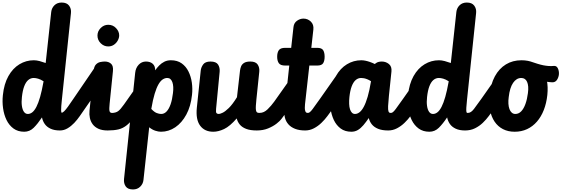

<svg xmlns="http://www.w3.org/2000/svg" viewBox="-62 -1024 4407 1507"><path d="M128 10Q78.5 10 44 -15.2Q9.5 -40.5 -10.8 -82.2Q-31 -124 -38 -175Q-45 -226 -39.5 -277Q-30.5 -365.5 4 -426.8Q38.5 -488 90.5 -519.5Q142.5 -551 203.5 -551Q224.5 -551 249 -544.5Q273.5 -538 296.5 -529.5L340 -930Q343.5 -961 365.2 -982.5Q387 -1004 422 -1004Q462 -1004 480.2 -979.8Q498.5 -955.5 495 -922L423.5 -240Q420.5 -211 419 -191.5Q417.5 -172 417.8 -160.2Q418 -148.5 419.8 -143.2Q421.5 -138 425 -138Q444 -138 454.2 -117.5Q464.5 -97 463.5 -72Q463 -45.5 449.5 -22.8Q436 0 408.5 0Q364.5 0 335 -13.8Q305.5 -27.5 289.2 -50.8Q273 -74 267.5 -102.5Q234 -52.5 202.5 -21.2Q171 10 128 10ZM156.5 -129.5Q175 -129.5 191.8 -142.8Q208.5 -156 223.8 -185.5Q239 -215 252.8 -263Q266.5 -311 279 -380.5L280 -386Q256.5 -401 237 -406.5Q217.5 -412 202.5 -412Q178.5 -412 159.5 -395.8Q140.5 -379.5 128 -346.5Q115.5 -313.5 110 -262.5Q105.5 -223 109.8 -193Q114 -163 126 -146.2Q138 -129.5 156.5 -129.5ZM417 -138Q428.5 -138 441.2 -150.2Q454 -162.5 471.5 -187Q489 -211.5 514 -248.5L693.5 -511.5Q699.5 -519.5 703.5 -519.5Q711 -519.5 714 -500.2Q717 -481 716.2 -450.5Q715.5 -420 710.5 -386.5Q705.5 -348.5 695.5 -318.2Q685.5 -288 672.5 -269L564 -112.5Q545 -85 520.8 -59.2Q496.5 -33.5 468.2 -16.8Q440 0 408.5 0Q381 0 368.2 -8.8Q355.5 -17.5 356 -54.5Q357 -95 363.5 -112.5Q370 -130 383.2 -134Q396.5 -138 417 -138Z M703 -745Q703 -778.5 728.2 -804Q753.5 -829.5 787.5 -829.5Q824.5 -829.5 849 -803.2Q873.5 -777 873.5 -746.5Q873.5 -726 862.2 -705.8Q851 -685.5 831.8 -672.5Q812.5 -659.5 787.5 -659.5Q753.5 -659.5 728.2 -684.8Q703 -710 703 -745ZM783 0Q740 0 711.2 -13Q682.5 -26 666 -48Q649.5 -70 643.5 -97.8Q637.5 -125.5 640.5 -155.5L672.5 -467Q676 -502 690.8 -517.5Q705.5 -533 724.8 -537Q744 -541 761 -541Q790 -541 809.2 -524.2Q828.5 -507.5 824.5 -466L798.5 -211Q796.5 -190 796 -175.8Q795.5 -161.5 797.5 -153Q799.5 -144.5 804.8 -141Q810 -137.5 819 -137.5H823.5Q833.5 -137.5 839.5 -123.5Q845.5 -109.5 846 -89.2Q846.5 -69 840.2 -48.5Q834 -28 820 -14Q806 0 783 0ZM819 -137.5Q846.5 -138.5 864.8 -151.2Q883 -164 911.5 -204.5L1081.5 -446Q1085.5 -451.5 1090 -451.5Q1100 -452 1108.5 -423.5Q1117 -395 1116 -355Q1115.5 -320.5 1106.5 -283.2Q1097.5 -246 1075.5 -216L1002 -117Q965.5 -67.5 934.5 -42.2Q903.5 -17 868.2 -8.5Q833 0 783 0Q763.5 0 752.5 -19.5Q741.5 -39 742 -63Q743 -89.5 761 -113Q779 -136.5 819 -137.5Z M982 463Q941 463 924.5 438.8Q908 414.5 911.5 381L999 -452.5Q1003 -491 1026.5 -516Q1050 -541 1083.5 -541Q1116.5 -541 1136.2 -523.8Q1156 -506.5 1156 -474V-472Q1170 -492 1187.5 -510Q1205 -528 1227.8 -539.5Q1250.5 -551 1279.5 -551Q1329.5 -551 1363.5 -527Q1397.5 -503 1417.2 -463.2Q1437 -423.5 1443.8 -375.2Q1450.5 -327 1445 -278.5Q1435.5 -189.5 1400.5 -124.8Q1365.5 -60 1313.8 -25Q1262 10 1201.5 10Q1181 10 1156.8 2Q1132.5 -6 1109 -25L1064 389Q1060.5 420 1038.2 441.5Q1016 463 982 463ZM1125.5 -169Q1149 -144 1168.2 -136.8Q1187.5 -129.5 1203 -129.5Q1227 -129.5 1245.5 -149Q1264 -168.5 1276.8 -204.8Q1289.5 -241 1295.5 -292.5Q1299 -319.5 1297.8 -341.5Q1296.5 -363.5 1290.8 -379.2Q1285 -395 1275.2 -403.5Q1265.5 -412 1251 -412Q1232.5 -412 1215 -400.5Q1197.5 -389 1181.8 -361.8Q1166 -334.5 1152 -288.2Q1138 -242 1126 -172Z M1953.5 0Q1902.5 0 1870 -12.5Q1837.5 -25 1820 -46.5Q1802.5 -68 1796 -94.5Q1742 -32.5 1697 -11.2Q1652 10 1612 10Q1544 10 1508.8 -37.8Q1473.5 -85.5 1483 -179L1513.5 -469.5Q1516 -495 1532.5 -518Q1549 -541 1590 -541Q1634.5 -541 1649.8 -517Q1665 -493 1662 -460.5L1634 -169.5Q1631.5 -142.5 1637.2 -136Q1643 -129.5 1655.5 -129.5Q1664.5 -129.5 1684.8 -138.8Q1705 -148 1734 -176.2Q1763 -204.5 1798 -261L1822 -471Q1824 -487.5 1830.5 -503.5Q1837 -519.5 1853.8 -530.2Q1870.5 -541 1903 -541Q1945 -541 1960.8 -517Q1976.5 -493 1973 -460.5L1950.5 -244Q1947.5 -214 1946.2 -193.5Q1945 -173 1946.8 -160.8Q1948.5 -148.5 1954 -143.2Q1959.5 -138 1970 -138Q1984 -138 1990.5 -118.5Q1997 -99 1996 -74Q1995 -47 1984.5 -23.5Q1974 0 1953.5 0ZM1977 -138Q2009.5 -138 2038.5 -166.2Q2067.5 -194.5 2090.5 -226.5L2213 -399.5Q2226.5 -418.5 2236.8 -410.2Q2247 -402 2253 -377.2Q2259 -352.5 2260 -321Q2261 -289.5 2256.2 -260.5Q2251.5 -231.5 2240 -216L2147 -90.5Q2136 -75 2109 -53.8Q2082 -32.5 2042.5 -16.2Q2003 0 1953.5 0Q1926 0 1913.2 -8.8Q1900.5 -17.5 1901 -54.5Q1902 -95 1909.2 -112.5Q1916.5 -130 1932.8 -134Q1949 -138 1977 -138Z M2333.5 0Q2286.5 0 2253.8 -13Q2221 -26 2201.8 -48Q2182.5 -70 2175 -97.8Q2167.5 -125.5 2170.5 -155.5L2208.5 -509.5H2176.5Q2139.5 -509.5 2126.5 -528Q2113.5 -546.5 2113.5 -578.5Q2113.5 -611.5 2126.5 -630Q2139.5 -648.5 2176.5 -648.5H2223.5L2241.5 -811.5Q2245 -844 2269.2 -861Q2293.5 -878 2319.5 -878Q2353.5 -878 2377.8 -854.5Q2402 -831 2397.5 -792L2381.5 -648.5H2427.5Q2463 -648.5 2474.5 -630Q2486 -611.5 2486 -578.5Q2486 -546.5 2474.5 -528Q2463 -509.5 2427.5 -509.5H2366L2332 -205.5Q2330.5 -192.5 2330.5 -176.5Q2330.5 -160.5 2335.2 -149.2Q2340 -138 2352 -138Q2372 -138 2385.8 -119Q2399.5 -100 2399.5 -75.5Q2399 -48 2385.5 -24Q2372 0 2333.5 0ZM2357 -138Q2369.5 -138 2392.5 -169Q2415.5 -200 2450 -249L2587 -444Q2597.5 -458 2613 -459Q2627.5 -460 2634.8 -440.2Q2642 -420.5 2643 -390.8Q2644 -361 2639.5 -330.5Q2636 -309 2630 -290Q2624 -271 2615.5 -259.5L2507.5 -112.5Q2488 -86 2461.2 -60Q2434.5 -34 2402 -17Q2369.5 0 2333.5 0Q2306 0 2293.2 -8.8Q2280.5 -17.5 2281 -54.5Q2282 -95 2289.2 -112.5Q2296.5 -130 2312.8 -134Q2329 -138 2357 -138Z M2696 10Q2646 10 2612 -15.2Q2578 -40.5 2558.2 -82.2Q2538.5 -124 2532 -175Q2525.5 -226 2530.5 -277Q2540 -365.5 2574.5 -426.8Q2609 -488 2661 -519.5Q2713 -551 2774 -551Q2789 -551 2806.2 -547.5Q2823.5 -544 2842 -537.5Q2860.5 -531 2880 -521.5L2887.5 -527.5Q2897 -535 2909.2 -538Q2921.5 -541 2935 -541Q2966.5 -541 2990.5 -521.5Q3014.5 -502 3010.5 -463L2990.5 -271Q2985.5 -220.5 2984.2 -191.2Q2983 -162 2987.2 -150Q2991.5 -138 3002 -138Q3021 -138 3029.8 -116.5Q3038.5 -95 3036.5 -69Q3034.5 -43 3021.8 -21.5Q3009 0 2985.5 0Q2937 0 2905.5 -13Q2874 -26 2856.5 -48Q2839 -70 2832.5 -97.5Q2810.5 -65.5 2790 -41.2Q2769.5 -17 2746.8 -3.5Q2724 10 2696 10ZM2724.5 -129.5Q2742.5 -129.5 2760 -143Q2777.5 -156.5 2793.5 -186.2Q2809.5 -216 2823.8 -264.8Q2838 -313.5 2849.5 -383.5L2850 -386.5Q2834.5 -396.5 2820.5 -402Q2806.5 -407.5 2794.8 -409.8Q2783 -412 2772.5 -412Q2748.5 -412 2729.8 -395.8Q2711 -379.5 2698.5 -346.5Q2686 -313.5 2680.5 -262.5Q2677.5 -233 2678.5 -208.5Q2679.5 -184 2685.2 -166.2Q2691 -148.5 2700.8 -139Q2710.5 -129.5 2724.5 -129.5ZM3009 -138Q3021.5 -138 3044.5 -169Q3067.5 -200 3102 -249L3239 -444Q3249.5 -458 3265 -459Q3279.5 -460 3286.8 -440.2Q3294 -420.5 3295 -390.8Q3296 -361 3291.5 -330.5Q3288 -309 3282 -290Q3276 -271 3267.5 -259.5L3159.5 -112.5Q3140 -86 3113.2 -60Q3086.5 -34 3054 -17Q3021.5 0 2985.5 0Q2958 0 2945.2 -8.8Q2932.5 -17.5 2933 -54.5Q2934 -95 2941.2 -112.5Q2948.5 -130 2964.8 -134Q2981 -138 3009 -138Z M3308 10Q3258.5 10 3224 -15.2Q3189.5 -40.5 3169.2 -82.2Q3149 -124 3142 -175Q3135 -226 3140.5 -277Q3149.5 -365.5 3184 -426.8Q3218.5 -488 3270.5 -519.5Q3322.5 -551 3383.5 -551Q3404.5 -551 3429 -544.5Q3453.5 -538 3476.5 -529.5L3520 -930Q3523.5 -961 3545.2 -982.5Q3567 -1004 3602 -1004Q3642 -1004 3660.2 -979.8Q3678.5 -955.5 3675 -922L3603.5 -240Q3599.5 -201.5 3598.2 -179.2Q3597 -157 3598.8 -147.5Q3600.5 -138 3605 -138Q3624 -138 3634.2 -117.5Q3644.5 -97 3643.5 -72Q3643 -45.5 3629.5 -22.8Q3616 0 3588.5 0Q3544.5 0 3515 -13.8Q3485.5 -27.5 3469.2 -50.8Q3453 -74 3447.5 -102.5Q3414 -52.5 3382.5 -21.2Q3351 10 3308 10ZM3336.5 -129.5Q3355 -129.5 3371.8 -142.8Q3388.5 -156 3403.8 -185.5Q3419 -215 3432.8 -263Q3446.5 -311 3459 -380.5L3460 -386Q3436.5 -401 3417 -406.5Q3397.5 -412 3382.5 -412Q3358.5 -412 3339.5 -395.8Q3320.5 -379.5 3308 -346.5Q3295.5 -313.5 3290 -262.5Q3285.5 -223 3289.8 -193Q3294 -163 3306 -146.2Q3318 -129.5 3336.5 -129.5ZM3612 -138Q3634.5 -138 3658.2 -169Q3682 -200 3716.5 -249L3853.5 -444Q3864 -458 3879.5 -459Q3894 -460 3901.2 -440.2Q3908.5 -420.5 3909.5 -390.8Q3910.5 -361 3906 -330.5Q3902.5 -309 3896.5 -290Q3890.5 -271 3882 -259.5L3774 -112.5Q3754.5 -86 3727.5 -60Q3700.5 -34 3666 -17Q3631.5 0 3588.5 0Q3561 0 3548.2 -8.8Q3535.5 -17.5 3536 -54.5Q3537 -95 3544.2 -112.5Q3551.5 -130 3567.8 -134Q3584 -138 3612 -138Z M3977.5 10Q3925.5 10 3885.8 -10.5Q3846 -31 3820.2 -69Q3794.5 -107 3784 -159.8Q3773.5 -212.5 3780 -277Q3789 -363.5 3822.2 -424.8Q3855.5 -486 3908.8 -518.5Q3962 -551 4031 -551Q4085 -551 4126 -532.5Q4167 -514 4193.2 -479Q4219.5 -444 4230 -393.5Q4240.5 -343 4234 -278.5Q4227 -213.5 4206.2 -160.5Q4185.5 -107.5 4152.2 -69.2Q4119 -31 4075 -10.5Q4031 10 3977.5 10ZM3931 -262.5Q3927 -234 3928.5 -209.8Q3930 -185.5 3936.8 -167.5Q3943.5 -149.5 3955.2 -139.5Q3967 -129.5 3983 -129.5Q4009 -129.5 4029 -150.2Q4049 -171 4062.2 -208Q4075.5 -245 4081.5 -292.5Q4085.5 -321.5 4083.8 -343.8Q4082 -366 4075.2 -381.2Q4068.5 -396.5 4057 -404.2Q4045.5 -412 4029.5 -412Q3991.5 -412 3965.2 -373.5Q3939 -335 3931 -262.5ZM4271.5 -378Q4224.5 -380.5 4178.5 -393.5Q4154.5 -400 4129.5 -409.2Q4104.5 -418.5 4078 -431Q4062.5 -438 4060.2 -457.2Q4058 -476.5 4064 -496Q4070 -516.5 4081.5 -530.5Q4093 -544.5 4104.5 -540.5Q4132.5 -531 4156.5 -523.5Q4180.5 -516 4203 -511.5Q4223.5 -507.5 4243.8 -506Q4264 -504.5 4285.5 -506.5Q4306.5 -508.5 4316.5 -487.8Q4326.5 -467 4325 -442Q4323 -417.5 4309.8 -397.2Q4296.5 -377 4271.5 -378Z"/></svg>

Font: Edu SA Hand Cursive
Style: Regular
Weight: 400
Designer: Tina and Corey Anderson, Eben Sorkin, Mirko Velimirovic
Foundry: Google for Education
Version: Version 2.000